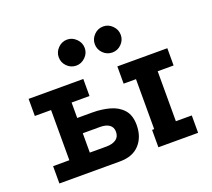

<svg xmlns="http://www.w3.org/2000/svg" viewBox="-114 -806 1055 955"><g transform="rotate(-20 414.0 -329.0)"><path d="M46.5 0.8V-90.8L132.5 -91V-356.5H46.5V-447H336V-356.8H241.2V-275H322.2Q370 -275 412.5 -263.4Q455 -251.8 481.1 -222.6Q507.2 -193.5 507.2 -141.5Q507.2 -78.2 471.1 -38.8Q435 0.8 367.8 0.8ZM241.2 -91.8H328.7Q360.5 -91.8 379.8 -104.8Q399 -117.9 399 -144.8Q399 -169.2 381.4 -181.8Q363.8 -194.2 333 -194.2H241.2ZM570.8 0V-92H582V-356.5H516.5V-447.8H781V-356.5H696.8V-92H781V0ZM518 -658.8Q545.5 -658.8 565.9 -638.1Q586.2 -617.5 586.2 -589.6Q586.2 -561.8 565.9 -541.5Q545.5 -521.2 518 -521.2Q489.2 -521.2 469 -541.5Q448.8 -561.8 448.8 -590Q448.8 -617.5 469 -638.1Q489.2 -658.8 518 -658.8ZM326.9 -658.8Q354 -658.8 374.8 -638.1Q395.5 -617.5 395.5 -589.6Q395.5 -561.8 374.6 -541.5Q353.8 -521.2 326.7 -521.2Q298.5 -521.2 278.2 -541.5Q258 -561.8 258 -590Q258 -617.5 278.3 -638.1Q298.6 -658.8 326.9 -658.8Z"/></g></svg>

Font: Podkova VF Beta
Style: Regular
Weight: 400
Designer: Ilya Yudin
Foundry: Cyreal (www.cyreal.org)
Version: Version 2.100